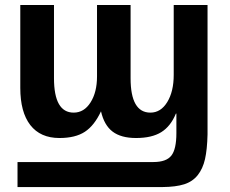

<svg xmlns="http://www.w3.org/2000/svg" viewBox="-20 -548 929 776"><path d="M818.8 -527.8V-4.9Q817.4 56.2 808.6 95Q799.8 133.8 779.1 159.9Q758.3 186 724.4 196.8Q690.4 207.5 637.2 208H50.8V106.9H600.1Q651.9 106.9 672.4 81.1Q692.9 55.2 692.9 -9.8V-88.9H690.9Q669.9 -37.6 631.8 -13.9Q593.8 9.8 529.8 9.8Q469.2 9.8 435.1 -16.1Q400.9 -42 388.2 -98.1Q361.3 -40.5 323 -15.4Q284.7 9.8 220.2 9.8Q143.1 9.8 102.5 -42.5Q62 -94.7 62 -192.9V-527.8H198.2V-231.9Q198.2 -92.8 277.8 -92.8Q319.8 -92.8 345.9 -134Q372.1 -175.3 372.1 -238.8V-527.8H507.8V-231.9Q507.8 -92.8 587.9 -92.8Q629.9 -92.8 656 -135.5Q682.1 -178.2 682.1 -245.1V-527.8Z"/></svg>

Font: Libra Sans Modern
Style: Bold
Weight: 700
Foundry: Stefan Peev, Context Ltd
Version: Version 1.000